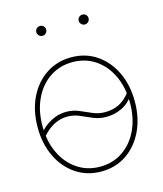

<svg xmlns="http://www.w3.org/2000/svg" viewBox="-107 -775 731 863"><g transform="rotate(-15 258.5 -344.0)"><path d="M258.8 7.8Q192.4 7.8 141.1 -26.6Q89.8 -61 61 -121.1Q32.2 -181.2 32.2 -257.8Q32.2 -335 61 -394.8Q89.8 -454.6 141.1 -489Q192.4 -523.4 258.8 -523.4Q325.2 -523.4 376 -489Q426.8 -454.6 455.6 -394.8Q484.4 -335 484.4 -257.8Q484.4 -181.2 455.6 -121.1Q426.8 -61 376 -26.6Q325.2 7.8 258.8 7.8ZM258.8 -14.6Q318.4 -14.6 364.3 -45.7Q410.2 -76.7 436 -131.6Q461.9 -186.5 461.9 -257.8Q461.9 -329.1 436 -384Q410.2 -439 364.3 -470Q318.4 -501 258.8 -501Q199.2 -501 153.1 -470Q106.9 -439 80.8 -384Q54.7 -329.1 54.7 -257.8Q54.7 -186.5 80.8 -131.6Q106.9 -76.7 153.1 -45.7Q199.2 -14.6 258.8 -14.6ZM53.7 -207.5 41 -222.2Q66.9 -255.4 101.6 -273.9Q136.2 -292.5 173.3 -292.5Q205.1 -292.5 232.4 -280.8Q259.8 -269 286.6 -257.3Q313.5 -245.6 343.3 -245.6Q379.4 -245.6 408.4 -259.8Q437.5 -273.9 462.4 -307.1L476.1 -294.4Q451.7 -257.3 417.5 -240.5Q383.3 -223.6 343.3 -223.6Q311 -223.6 283.4 -235.4Q255.9 -247.1 229.2 -258.8Q202.6 -270.5 173.3 -270.5Q106.9 -270.5 53.7 -207.5ZM160.2 -649.9Q150.9 -649.9 144 -656.7Q137.2 -663.6 137.2 -672.9Q137.2 -682.6 144 -689.2Q150.9 -695.8 160.2 -695.8Q169.9 -695.8 176.5 -689.2Q183.1 -682.6 183.1 -672.9Q183.1 -663.6 176.5 -656.7Q169.9 -649.9 160.2 -649.9ZM357.4 -649.9Q348.1 -649.9 341.3 -656.7Q334.5 -663.6 334.5 -672.9Q334.5 -682.6 341.3 -689.2Q348.1 -695.8 357.4 -695.8Q367.2 -695.8 373.8 -689.2Q380.4 -682.6 380.4 -672.9Q380.4 -663.6 373.8 -656.7Q367.2 -649.9 357.4 -649.9Z"/></g></svg>

Font: Inter Display Thin
Style: Regular
Weight: 100
Designer: Rasmus Andersson
Foundry: rsms
Version: Version 4.000;git-a52131595